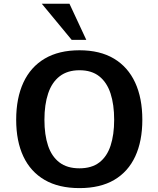

<svg xmlns="http://www.w3.org/2000/svg" viewBox="-20 -988 841 1019"><path d="M401.9 10.3Q291.5 10.3 216.8 -33.2Q142.1 -76.7 104 -157.7Q65.9 -238.8 65.9 -352.5Q65.9 -467.3 104.2 -550Q142.6 -632.8 217.5 -677Q292.5 -721.2 401.9 -721.2Q510.7 -721.2 585 -676.8Q659.2 -632.3 697.3 -549.8Q735.4 -467.3 735.4 -352.5Q735.4 -239.3 697.8 -158Q660.2 -76.7 586.2 -33.2Q512.2 10.3 401.9 10.3ZM401.4 -94.7Q466.8 -94.7 507.3 -126Q547.9 -157.2 566.9 -215.1Q585.9 -272.9 585.9 -352.1Q585.9 -433.1 566.7 -491.9Q547.4 -550.8 506.8 -583Q466.3 -615.2 401.9 -615.2Q338.4 -615.2 296.9 -583.3Q255.4 -551.3 235.6 -492.2Q215.8 -433.1 215.8 -352.1Q215.8 -272.5 235.1 -214.8Q254.4 -157.2 295.4 -126Q336.4 -94.7 401.4 -94.7ZM360.4 -776.4 201.7 -968.3H348.6L438 -776.4Z"/></svg>

Font: Comme SemiBold
Style: Regular
Weight: 600
Version: Version 1.000;gftools[0.9.27]